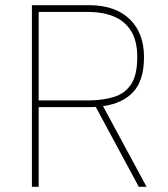

<svg xmlns="http://www.w3.org/2000/svg" viewBox="-20 -720 646 740"><path d="M103 -700H327Q425 -699 480 -646Q535 -593 535 -500Q535 -410 493.5 -365.5Q452 -321 377 -311L545 0H515L349 -308Q338 -307 327 -307H129V0H103ZM327 -674H129V-333H327Q380 -334 421 -347Q462 -360 485.5 -395.5Q509 -431 509 -500Q509 -562 485.5 -600Q462 -638 421 -655.5Q380 -673 327 -674Z"/></svg>

Font: Haskoy Thin
Style: Regular
Weight: 100
Designer: Ertekin Erdin
Foundry: Ertekin Erdin
Version: Version 2.000; ttfautohint (v1.8.4.7-5d5b)